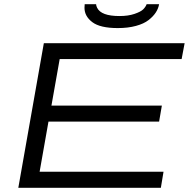

<svg xmlns="http://www.w3.org/2000/svg" viewBox="-20 -891 911 911"><path d="M539.1 -757.8Q455.1 -757.8 418 -785.9Q380.9 -814 380.9 -854Q380.9 -866.2 381.8 -871.1H436Q436 -863.8 440.9 -854Q460 -814.9 546.9 -814.9Q588.4 -814.9 617.9 -825Q647.5 -835 659.2 -846.4Q670.9 -857.9 675.8 -871.1H734.9Q731.4 -850.6 719.2 -831.8Q707 -813 684.8 -795.7Q662.6 -778.3 625 -768.1Q587.4 -757.8 539.1 -757.8ZM66.9 0 188 -686H856L841.8 -610.8H263.2L224.1 -390.1H748L734.9 -314H210L168 -76.2H755.9L743.2 0Z"/></svg>

Font: Archivo Expanded Light
Style: Italic
Weight: 300
Width: 7
Italic angle: -10°
Designer: Hector Gatti
Foundry: Omnibus-Type
Version: Version 2.001